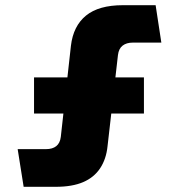

<svg xmlns="http://www.w3.org/2000/svg" viewBox="-20 -719 690 739"><path d="M71 0 48 -145H157Q182 -145 196.5 -156.5Q211 -168 214 -192L253 -543Q262 -619 311 -659Q360 -699 453 -699H579L601 -555H491Q467 -555 452 -543.5Q437 -532 434 -507L394 -157Q389 -107 365.5 -71.5Q342 -36 300 -18Q258 0 195 0ZM111 -282V-421H534V-282Z"/></svg>

Font: Azeret Mono ExtraBold
Style: Regular
Weight: 800
Designer: Martin Vácha
Foundry: Displaay
Version: Version 1.002